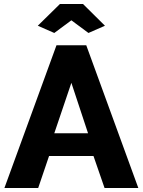

<svg xmlns="http://www.w3.org/2000/svg" viewBox="-20 -935 710 955"><path d="M261 -710H409L668 0H500L445 -159H224L170 0H2ZM418 -272 335 -523 250 -272ZM168 -807 278 -915H393L502 -807L420 -771L335 -834L250 -771Z"/></svg>

Font: Oxford Sans
Style: Regular
Weight: 800
Designer: Matt McInerney, Pablo Impallari, Rodrigo Fuenzalida
Foundry: Matt McInerney, Pablo Impallari, Rodrigo Fuenzalida
Version: Version 3.000g; ttfautohint (v1.5) -l 8 -r 28 -G 28 -x 14 -D